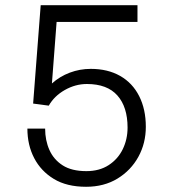

<svg xmlns="http://www.w3.org/2000/svg" viewBox="-20 -706 655 736"><path d="M310 10Q236 10 186.5 -20Q137 -50 111 -100Q85 -150 85 -213H153Q153 -168 169.5 -131Q186 -94 220.5 -72Q255 -50 311 -50Q361 -50 396.5 -73Q432 -96 450.5 -134Q469 -172 469 -217Q469 -296 430 -340Q391 -384 313 -384Q269 -384 228.5 -361Q188 -338 167 -301L107 -309L136 -686H507V-622H197L179 -386Q209 -413 247.5 -427.5Q286 -442 328 -442Q393 -442 440.5 -415Q488 -388 513.5 -337.5Q539 -287 539 -220Q539 -157 510.5 -105Q482 -53 430.5 -21.5Q379 10 310 10Z"/></svg>

Font: Chivo ExtraLight
Style: Regular
Weight: 250
Designer: Hector Gatti
Foundry: Omnibus-Type
Version: Version 2.002